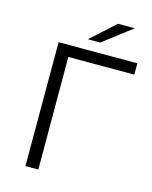

<svg xmlns="http://www.w3.org/2000/svg" viewBox="-129 -965 830 1048"><g transform="rotate(15 286.0 -440.5)"><path d="M563 -700H118V0H191L190 -636H563ZM268 -757H338L500 -881H405Z"/></g></svg>

Font: Malon Grotesk
Style: Regular
Weight: 400
Designer: Julieta Ulanovsky
Foundry: Julieta Ulanovsky
Version: Version 7.200